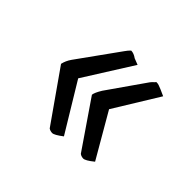

<svg xmlns="http://www.w3.org/2000/svg" viewBox="-87 -449 525 525"><g transform="rotate(45 175.0 -187.0)"><path d="M301 -58.2Q279.6 -40.8 271.4 -41.3Q263.3 -41.8 258.2 -45.9L165.3 -181.6Q166.3 -190.8 177.6 -209.2L253.1 -317.3Q257.1 -322.4 260.2 -325Q263.3 -327.6 265.3 -330.6H267.3Q272.4 -330.6 276 -329.1Q279.6 -327.6 287.8 -324.5L306.1 -316.3L226.5 -186.7ZM191.8 -46.9Q170.4 -30.6 162.8 -30.6Q155.1 -30.6 149 -34.7L45.9 -181.6Q49 -195.9 58.2 -209.2L143.9 -328.6Q148 -333.7 150 -336.7L156.1 -342.9Q166.3 -342.9 177.6 -334.7L195.9 -327.6L107.1 -186.7Z"/></g></svg>

Font: Suravaram
Style: Regular
Weight: 400
Designer: Purushoth Kumar Guthula
Foundry: SiliconAndhra, USA.
Version: Version 1.0.4; ttfautohint (v1.2.42-39fb)